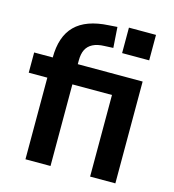

<svg xmlns="http://www.w3.org/2000/svg" viewBox="-109 -827 830 918"><g transform="rotate(15 305.5 -368.0)"><path d="M101 0V-404H9V-504H133L101 -471V-503Q101 -608 155 -662Q209 -716 320 -722L362 -725L369 -623L326 -621Q291 -620 268.5 -608.5Q246 -597 235.5 -576Q225 -555 225 -522V-490L215 -504H546V0H421V-404H225V0ZM416 -610V-736H550V-610Z"/></g></svg>

Font: Nunitoga
Style: Bold
Weight: 700
Designer: Vernon Adams
Foundry: Vernon Adams
Version: Version 1.0